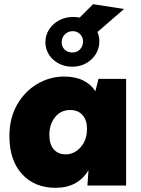

<svg xmlns="http://www.w3.org/2000/svg" viewBox="-20 -887 675 918"><path d="M583 -510V0H398L403 -73Q352 11 246 11Q145 11 85 -55Q25 -121 25 -236Q25 -322 61.5 -386Q98 -450 158 -485.5Q218 -521 287 -521Q340 -521 377.5 -502.5Q415 -484 436 -451L451 -510ZM316 -361Q270 -361 243 -326.5Q216 -292 216 -242Q216 -197 237 -173Q258 -149 294 -149Q335 -149 365.5 -183Q396 -217 396 -272Q396 -313 374.5 -337Q353 -361 316 -361ZM325 -568Q290 -568 260.5 -583.5Q231 -599 214 -626Q197 -653 197 -685Q197 -719 215 -746.5Q233 -774 263 -790Q293 -806 329 -806Q345 -806 361 -803L425 -867L573 -844L446 -734Q455 -713 455 -689Q455 -655 437.5 -627.5Q420 -600 391 -584Q362 -568 325 -568ZM326 -636Q348 -636 362.5 -651Q377 -666 377 -689Q377 -710 362.5 -724Q348 -738 328 -738Q306 -738 290.5 -723Q275 -708 275 -685Q275 -663 289.5 -649.5Q304 -636 326 -636Z"/></svg>

Font: Livvic Black
Style: Regular
Weight: 900
Designer: Jacques Le Bailly, Baron von Fonthausen
Version: Version 1.001; ttfautohint (v1.8.2)